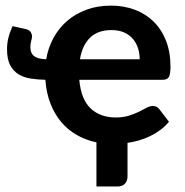

<svg xmlns="http://www.w3.org/2000/svg" viewBox="-20 -513 667 694"><path d="M380.9 -492.7Q427.7 -492.7 467.3 -477.8Q506.8 -462.9 535.4 -434.8Q564 -406.7 580.1 -365.7Q596.2 -324.7 596.2 -272Q596.2 -257.8 594.7 -248.8Q593.3 -239.7 590.1 -234.4Q586.9 -229 581.3 -226.8Q575.7 -224.6 567.4 -224.6H266.6Q272.9 -153.8 307.6 -121.1Q342.3 -88.4 397.9 -88.4Q425.8 -88.4 446.3 -95Q466.8 -101.6 482.2 -109.1Q497.6 -116.7 509.5 -123.3Q521.5 -129.9 532.7 -129.9Q546.9 -129.9 555.7 -118.7L590.8 -72.8Q575.7 -55.2 558.1 -42.2Q540.5 -29.3 521.2 -20.3Q502 -11.2 481.7 -5.4Q461.4 0.5 440.9 3.4V124.5Q440.9 141.6 431.2 151.4Q421.4 161.1 405.8 161.1H328.6V1.5Q291 -6.3 258.8 -24.4Q226.6 -42.5 202.1 -71Q177.7 -99.6 162.6 -137.9Q147.5 -176.3 144 -224.6Q116.2 -225.1 91.1 -229Q65.9 -232.9 46.9 -244.6Q27.8 -256.3 16.6 -277.8Q5.4 -299.3 5.4 -335Q5.4 -355.5 10 -375Q14.6 -394.5 25.4 -418.5L71.8 -408.2Q86.4 -404.8 91.1 -397Q95.7 -389.2 95.7 -381.8Q95.7 -374.5 92.8 -365Q89.8 -355.5 89.8 -342.3Q89.8 -320.8 103 -310.3Q116.2 -299.8 147 -298.8Q153.8 -339.8 173.1 -375.5Q192.4 -411.1 222.2 -437Q252 -462.9 292 -477.8Q332 -492.7 380.9 -492.7ZM383.3 -404.3Q333.5 -404.3 305.4 -376.7Q277.3 -349.1 269 -298.8H484.9Q484.9 -319.8 478.8 -338.9Q472.7 -357.9 460.2 -372.6Q447.8 -387.2 428.5 -395.8Q409.2 -404.3 383.3 -404.3Z"/></svg>

Font: Carlito
Style: Bold
Weight: 700
Designer: Lukasz Dziedzic
Foundry: tyPoland Lukasz Dziedzic
Version: Version 1.104